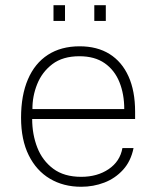

<svg xmlns="http://www.w3.org/2000/svg" viewBox="-20 -704 597 734"><path d="M103 -249Q103 -190.5 122.5 -140.2Q142 -90 183.5 -59Q225 -28 290.5 -28Q352 -28 395.5 -57.5Q439 -87 448 -138H490.5Q480.5 -88 450.5 -55Q420.5 -22 378.8 -6Q337 10 290.5 10Q222.5 10 170.8 -20.8Q119 -51.5 89.8 -110.5Q60.5 -169.5 60.5 -254Q60.5 -339.5 86.8 -400.8Q113 -462 163.2 -494.5Q213.5 -527 284.5 -527Q351.5 -527 398.8 -497.5Q446 -468 471.2 -412.2Q496.5 -356.5 496.5 -277V-249ZM104 -287H455Q455 -344.5 436.5 -390.2Q418 -436 380 -462.5Q342 -489 283.5 -489Q220 -489 180.2 -458.8Q140.5 -428.5 122 -382Q103.5 -335.5 104 -287ZM340.5 -624V-684H384.5V-624ZM184.5 -624V-684H228.5V-624Z"/></svg>

Font: Public Sans Thin
Style: Regular
Weight: 100
Designer: The Public Sans project authors (U.S. Web Design System). Libre Franklin designed by Pablo Impallari and Rodrigo Fuenzal
Version: Version 1.008